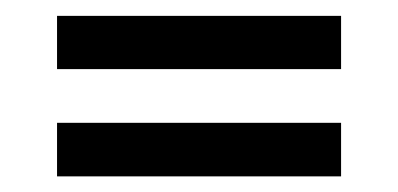

<svg xmlns="http://www.w3.org/2000/svg" viewBox="-20 -503 502 242"><path d="M51.9 -415.9V-483H409.9V-415.9ZM51.9 -280.7V-348.2H409.9V-280.7Z"/></svg>

Font: Big Shoulders Thin
Style: Regular
Weight: 100
Version: Version 2.002